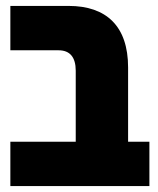

<svg xmlns="http://www.w3.org/2000/svg" viewBox="-20 -629 535 649"><path d="M15 0H485V-150H413V-401C413 -541 339 -609 212 -609H15V-459H178C216 -459 236 -436 236 -390V-150H15Z"/></svg>

Font: Noto Sans Hebrew Condensed Black
Style: Regular
Weight: 900
Width: 3
Designer: Monotype Design Team
Foundry: Monotype Imaging Inc.
Version: Version 2.004